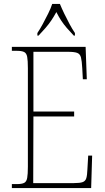

<svg xmlns="http://www.w3.org/2000/svg" viewBox="-20 -951 530 971"><path d="M40 0V-20H65Q90 -20 102 -26Q114 -32 117.5 -51Q121 -70 121 -108V-606Q121 -645 117.5 -663.5Q114 -682 102 -688Q90 -694 65 -694H40V-714H413L419 -550H399L396 -606Q394 -643 389.5 -660.5Q385 -678 370.5 -683.5Q356 -689 324 -689H149V-387H355V-362H149L148 -25H354Q384 -25 398 -30Q412 -35 416.5 -50Q421 -65 422 -94L426 -164H446L441 0ZM169 -784Q182 -803 196 -829Q210 -855 223.5 -882Q237 -909 244 -931H283Q292 -909 305 -882Q318 -855 332 -829Q346 -803 359 -784V-771H353Q333 -792 317.5 -810Q302 -828 289.5 -847Q277 -866 265 -890Q252 -866 239 -847Q226 -828 210.5 -810Q195 -792 175 -771H169Z"/></svg>

Font: Noto Serif Khmer Condensed Thin
Style: Regular
Weight: 250
Width: 3
Designer: Danh Hong and the Monotype Design Team
Foundry: Monotype Imaging Inc.
Version: Version 2.004